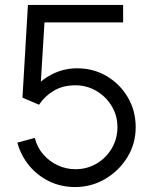

<svg xmlns="http://www.w3.org/2000/svg" viewBox="-20 -740 618 775"><path d="M282.7 15Q226.5 15 178.9 -8Q131.3 -31 97.8 -71.5Q64.3 -112 50 -164.3L120.3 -183.3Q130.2 -144.5 155.1 -116.2Q180 -87.8 213.8 -72.4Q247.5 -57 284.3 -57Q332.3 -57 370.8 -80.2Q409.2 -103.3 431.6 -141.8Q454 -180.3 454 -226.3Q454 -274 430.6 -312.3Q407.2 -350.7 368.6 -373.2Q330 -395.7 284.3 -395.7Q233.7 -395.7 196.7 -373.4Q159.7 -351.2 137.7 -317.3L70.7 -345.7L92.7 -720H477V-649.7H125L161.7 -684L142 -364.3L123.7 -389Q154.3 -424.3 198.5 -444.3Q242.7 -464.3 291 -464.3Q357.3 -464.3 410.9 -432.6Q464.5 -400.8 496.1 -346.9Q527.7 -293 527.7 -226.3Q527.7 -160.3 494.2 -105.6Q460.7 -50.8 405 -17.9Q349.3 15 282.7 15Z"/></svg>

Font: Manrope ExtraLight
Style: Regular
Weight: 200
Designer: Mikhail Sharanda
Foundry: Mikhail Sharanda
Version: Version 4.505